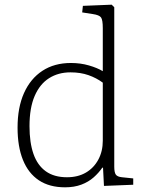

<svg xmlns="http://www.w3.org/2000/svg" viewBox="-20 -786 630 820"><path d="M258 14Q191 14 146 -16Q101 -46 78 -103Q55 -160 55 -241Q55 -327 82.5 -388.5Q110 -450 161 -483.5Q212 -517 283 -517Q324 -517 360 -506.5Q396 -496 419 -482V-666Q419 -701 411.5 -711.5Q404 -722 376 -726L331 -733L334 -761L457 -766L468 -755V-74Q468 -50 474.5 -40.5Q481 -31 501 -29L549 -24V3L424 8L420 -70H417Q402 -48 380 -28.5Q358 -9 327.5 2.5Q297 14 258 14ZM266 -29Q313 -29 347 -49Q381 -69 400 -104.5Q419 -140 419 -185V-433Q392 -453 358 -465Q324 -477 281 -477Q229 -477 189.5 -452Q150 -427 128 -376Q106 -325 106 -247Q106 -177 123 -128.5Q140 -80 175.5 -54.5Q211 -29 266 -29Z"/></svg>

Font: Literata ExtraLight
Style: Regular
Weight: 250
Designer: Latin by Veronika Burian and Jose Scaglione. Greek by Irene Vlachou. Cyrillic by Vera Evstafieva.
Foundry: TypeTogether
Version: Version 3.103;gftools[0.9.29]